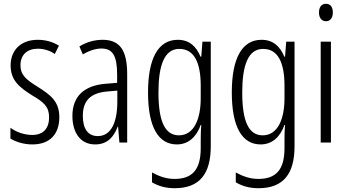

<svg xmlns="http://www.w3.org/2000/svg" viewBox="-20 -752 1835 1013"><path d="M293 -134C293 -218 245 -252 179 -294C116 -333 88 -357 88 -408C88 -463 124 -495 179 -495C212 -495 244 -485 269 -467L291 -511C259 -531 221 -542 179 -542C88 -542 36 -485 36 -407C36 -327 84 -290 151 -248C211 -213 239 -189 239 -133C239 -74 208 -40 150 -40C107 -40 64 -56 35 -78V-21C61 -5 102 10 151 10C243 10 293 -44 293 -134Z M521 -542C479 -542 436 -530 399 -507L417 -465C455 -487 488 -496 515 -496C574 -496 598 -459 598 -358V-315L537 -310C425 -301 362 -245 362 -140C362 -61 398 10 482 10C548 10 581 -31 601 -84H603L610 0H651V-360C651 -485 614 -542 521 -542ZM543 -269 599 -274V-216C599 -106 566 -34 496 -34C446 -34 417 -70 417 -141C417 -220 457 -261 543 -269Z M918 -542C814 -542 761 -443 761 -264C761 -81 816 10 913 10C975 10 1017 -31 1039 -93H1042C1039 -57 1039 -28 1039 -2V30C1039 146 992 192 901 192C859 192 823 180 782 158V210C818 231 856 241 902 241C1034 241 1092 164 1092 20V-532H1048L1042 -453H1038C1016 -506 980 -542 918 -542ZM926 -494C1006 -494 1039 -419 1039 -300V-233C1039 -125 1004 -38 924 -38C852 -38 816 -108 816 -264C816 -407 847 -494 926 -494Z M1360 -542C1256 -542 1203 -443 1203 -264C1203 -81 1258 10 1355 10C1417 10 1459 -31 1481 -93H1484C1481 -57 1481 -28 1481 -2V30C1481 146 1434 192 1343 192C1301 192 1265 180 1224 158V210C1260 231 1298 241 1344 241C1476 241 1534 164 1534 20V-532H1490L1484 -453H1480C1458 -506 1422 -542 1360 -542ZM1368 -494C1448 -494 1481 -419 1481 -300V-233C1481 -125 1446 -38 1366 -38C1294 -38 1258 -108 1258 -264C1258 -407 1289 -494 1368 -494Z M1700 -732C1675 -732 1663 -713 1663 -686C1663 -659 1676 -640 1700 -640C1723 -640 1736 -658 1736 -686C1736 -713 1725 -732 1700 -732ZM1726 -532H1672V0H1726Z"/></svg>

Font: Noto Sans Lao Looped ExtraCondensed Light
Style: Regular
Weight: 300
Width: 2
Designer: Mark Frömberg, Ben Mitchell
Foundry: The Fontpad Ltd
Version: Version 1.002